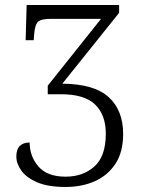

<svg xmlns="http://www.w3.org/2000/svg" viewBox="-20 -734 574 764"><path d="M241 10Q171 10 128 -8.5Q85 -27 65 -55Q45 -83 45 -111Q45 -140 59 -153.5Q73 -167 98 -167Q98 -112 133 -71.5Q168 -31 241 -31Q310 -31 355.5 -71.5Q401 -112 401 -202Q401 -277 358.5 -318Q316 -359 223 -359H170V-393L382 -659H182Q145 -659 132 -648Q119 -637 116 -598L114 -574H82L86 -714H454V-683L228 -401Q355 -400 412.5 -347.5Q470 -295 470 -201Q470 -129 439.5 -82.5Q409 -36 357.5 -13Q306 10 241 10Z"/></svg>

Font: Noto Serif SemiCondensed Light
Style: Regular
Weight: 300
Width: 4
Designer: Monotype Design Team
Foundry: Monotype Imaging Inc.
Version: Version 2.013